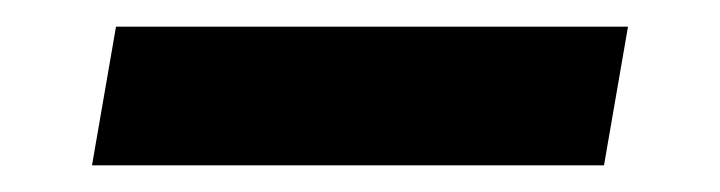

<svg xmlns="http://www.w3.org/2000/svg" viewBox="-20 -412 540 144"><path d="M49 -288 67 -392H451L433 -288Z"/></svg>

Font: Iosevka Curly Extrabold
Style: Italic
Weight: 800
Italic angle: -9°
Monospace: yes
Designer: Belleve Invis
Foundry: Belleve Invis
Version: Version 22.1.2; ttfautohint (v1.8.4)